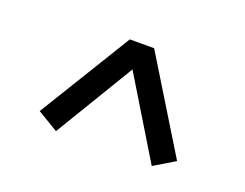

<svg xmlns="http://www.w3.org/2000/svg" viewBox="-61 -604 663 520"><g transform="rotate(20 270.5 -344.0)"><path d="M74 -229 237 -495H307L470 -229L410 -193L246 -463H297L134 -193Z"/></g></svg>

Font: Source Serif 4 Medium
Style: Italic
Weight: 500
Italic angle: -12°
Designer: Frank Grießhammer
Foundry: Adobe Systems Incorporated
Version: Version 4.004;hotconv 1.0.116;makeotfexe 2.5.65601